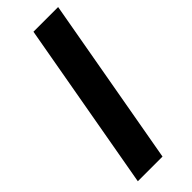

<svg xmlns="http://www.w3.org/2000/svg" viewBox="-241 -745 770 770"><g transform="rotate(-45 144.5 -360.0)"><path d="M21 0 149 -720H289L161 0Z"/></g></svg>

Font: DM Sans 20pt ExtraBold
Style: Italic
Weight: 800
Italic angle: -10°
Version: Version 4.004;gftools[0.9.30]